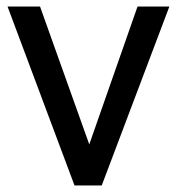

<svg xmlns="http://www.w3.org/2000/svg" viewBox="-20 -565 538 585"><path d="M252 -125 399 -545H496L290 0H207L3 -545H102Z"/></svg>

Font: Yekan
Style: Regular
Weight: 400
Designer: ParsMizban Co
Foundry: ParsMizban Co
Version: Version 2.000